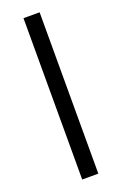

<svg xmlns="http://www.w3.org/2000/svg" viewBox="-144 -778 523 822"><g transform="rotate(-20 117.0 -367.5)"><path d="M80 0V-735H153.5V0Z"/></g></svg>

Font: Vela Sans
Style: Regular
Weight: 400
Designer: Principal design: Mikhail Sharanda - project Manrope.
Design modification: Ravid Balaliev
Foundry: Mikhail Sharanda
Version: Version 1.001;August 23, 2023;FontCreator 14.0.0.2901 64-bit